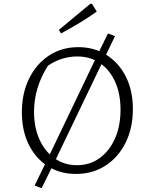

<svg xmlns="http://www.w3.org/2000/svg" viewBox="-20 -907 789 1010"><path d="M264 -49 199 83 162 69 229 -68ZM379 8Q295 8 231 -33Q167 -74 131 -147Q95 -220 95 -317Q95 -416 133 -493.5Q171 -571 238 -615Q305 -659 392 -659Q476 -659 541 -617.5Q606 -576 642.5 -503Q679 -430 679 -333Q679 -234 641 -157Q603 -80 535.5 -36Q468 8 379 8ZM385 -38Q452 -38 503.5 -75Q555 -112 584.5 -177.5Q614 -243 614 -330Q614 -414 585.5 -477Q557 -540 506 -575Q455 -610 386 -610Q345 -610 305.5 -597.5Q266 -585 232 -561Q159 -446 159 -319Q159 -236 188 -172.5Q217 -109 268 -73.5Q319 -38 385 -38ZM490 -613 548 -731 585 -717 526 -595ZM229 -68 490 -613 526 -595 264 -49ZM301 -731 290 -750 455 -887H464L489 -846Q444 -814 396.5 -785.5Q349 -757 301 -731Z"/></svg>

Font: Piazzolla Thin ExtraLight
Style: Regular
Weight: 250
Version: Version 2.005